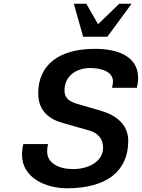

<svg xmlns="http://www.w3.org/2000/svg" viewBox="-20 -997 761 1030"><path d="M686 -977H620L506 -867L443 -977H376L426 -800H556ZM105 -224C100 -203 98 -184 98 -167C98 -42 227 13 339 13C552 13 668 -79 668 -241C668 -327 606 -378 521 -403L397 -439C354 -451 326 -469 326 -512C326 -588 388 -632 463 -632C526 -632 586 -612 586 -560C586 -551 584 -538 581 -526H714C719 -546 721 -563 721 -579C721 -697 608 -735 490 -735C296 -735 185 -649 185 -496C185 -399 248 -356 318 -337L458 -297C505 -284 533 -253 533 -204C533 -139 468 -90 371 -90C297 -90 233 -121 233 -184C233 -195 234 -209 238 -224Z"/></svg>

Font: Perun SemiBold Italic
Style: Regular
Weight: 400
Italic angle: -12°
Foundry: Copyright (c) Stefan Peev, Context Ltd, 2016
Version: Version 1.026